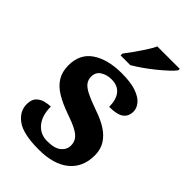

<svg xmlns="http://www.w3.org/2000/svg" viewBox="-231 -853 950 950"><g transform="rotate(45 244.0 -378.0)"><path d="M231 10Q122 10 76 -23.5Q30 -57 30 -107Q30 -140 46 -156Q62 -172 84 -177.5Q106 -183 123 -183Q123 -121 152.5 -85Q182 -49 231 -49Q283 -49 306.5 -69Q330 -89 330 -117Q330 -139 319 -155.5Q308 -172 281 -186.5Q254 -201 207 -217Q153 -236 116 -258.5Q79 -281 59.5 -312.5Q40 -344 40 -389Q40 -469 99 -508.5Q158 -548 255 -548Q318 -548 356.5 -534.5Q395 -521 412.5 -499.5Q430 -478 430 -455Q430 -421 406.5 -403.5Q383 -386 328 -386Q328 -436 306 -463.5Q284 -491 240 -491Q208 -491 183.5 -475.5Q159 -460 159 -429Q159 -408 170.5 -392Q182 -376 212 -361Q242 -346 296 -327Q341 -312 375 -290.5Q409 -269 428.5 -238.5Q448 -208 448 -166Q448 -83 391.5 -36.5Q335 10 231 10ZM188 -619Q203 -638 221.5 -664Q240 -690 257.5 -717Q275 -744 285 -766H442V-756Q433 -743 411.5 -723Q390 -703 363 -681Q336 -659 308 -639.5Q280 -620 256 -606H188Z"/></g></svg>

Font: Noto Serif Test
Style: Regular
Weight: 400
Version: Version 1.000